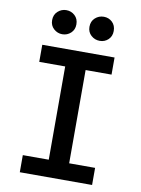

<svg xmlns="http://www.w3.org/2000/svg" viewBox="-97 -963 754 1028"><g transform="rotate(10 280.0 -449.0)"><path d="M84 0V-93H225V-600H84V-693H477V-600H336V-93H477V0ZM383 -767Q356 -767 336 -785Q316 -803 316 -832Q316 -862 336 -880Q356 -898 383 -898Q410 -898 429 -880Q448 -862 448 -832Q448 -803 429 -785Q410 -767 383 -767ZM179 -767Q153 -767 133 -785Q113 -803 113 -832Q113 -862 133 -880Q153 -898 179 -898Q206 -898 225.5 -880Q245 -862 245 -832Q245 -803 225.5 -785Q206 -767 179 -767Z"/></g></svg>

Font: Ubuntu Sans Mono Medium
Style: Regular
Weight: 500
Monospace: yes
Designer: Dalton Maag Ltd
Foundry: Dalton Maag Ltd
Version: Version 1.006